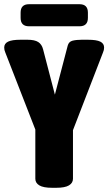

<svg xmlns="http://www.w3.org/2000/svg" viewBox="-35 -891 515 913"><path d="M213 2Q171 2 152 -9.5Q133 -21 133 -41V-275L-10 -642Q-15 -653 -15 -665Q-15 -684 3.5 -693Q22 -702 62 -702H96Q130 -702 147 -691Q164 -680 170 -656L226 -441L287 -674Q292 -693 310 -697.5Q328 -702 353 -702H383Q424 -702 442 -693Q460 -684 460 -665Q460 -653 455 -642L312 -272V-41Q312 -21 293 -9.5Q274 2 232 2ZM103 -766Q63 -766 63 -806V-831Q63 -871 103 -871H343Q383 -871 383 -831V-806Q383 -766 343 -766Z"/></svg>

Font: Asap Condensed Black
Style: Regular
Weight: 900
Width: 3
Designer: Pablo Cosgaya
Foundry: Omnibus-Type
Version: Version 3.001; ttfautohint (v1.8.4.7-5d5b)